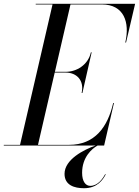

<svg xmlns="http://www.w3.org/2000/svg" viewBox="-65 -770 735 1016"><path d="M283 -386C340 -386 382 -345 367 -278H371L420 -493H416C401 -426 340 -390 283 -390H225.5L308 -746.5H474C591 -746.5 623 -652 598 -545H602L650 -750H124V-746.5H213L41 -3.5H-45V0H441C378.5 22 276.5 74 276.5 150C276.5 210 328.5 226 379.5 226C450.5 226 479.5 181 494.5 153L491.5 151.5C477.5 177.5 452 213.5 412.5 213.5C388.5 213.5 369.5 191 369.5 144.5C369.5 62.5 420.5 17 451.5 0H486L538 -225H534C505 -98 437 -3.5 300 -3.5H136L224.5 -386Z"/></svg>

Font: Bodoni* 48pt
Style: Italic
Weight: 400
Italic angle: -13°
Version: Version 2.3